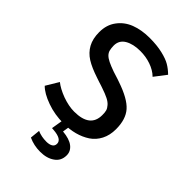

<svg xmlns="http://www.w3.org/2000/svg" viewBox="-278 -827 1162 1162"><g transform="rotate(45 303.5 -245.5)"><path d="M302.2 232.4Q248 232.4 202.1 210.9L208.5 147.5Q243.7 162.6 285.6 162.6Q310.5 162.6 325.7 153.6Q340.8 144.5 340.8 125.5Q340.8 86.4 265.1 81.1L252 80.1L267.1 -11.2H322.8L313.5 47.4Q372.6 52.7 402.1 75.7Q431.6 98.6 431.6 133.8Q431.6 181.2 395 206.5Q358.9 232.4 302.2 232.4ZM281.7 11.2Q205.1 11.2 139.2 -12.7Q72.3 -36.6 39.6 -69.8L88.4 -150.9Q119.6 -125.5 173.8 -105Q229.5 -85 275.9 -85Q411.6 -85 411.6 -190.4Q411.6 -201.7 410.9 -210.4Q410.2 -219.2 408 -227.1Q405.8 -234.9 401.6 -241.7Q397.5 -248.5 391.1 -255.9Q378.9 -270.5 355.7 -282.2Q332.5 -293.9 293 -307.1Q287.6 -309.1 279.3 -311.8Q271 -314.5 259.8 -317.9L229.5 -328.1Q196.8 -338.9 170.7 -350.3Q144.5 -361.8 125 -374Q85.4 -398.9 64.2 -437.7Q43 -476.6 43 -532.7Q43 -595.2 75.7 -638.7Q108.4 -683.1 161.9 -703.6Q215.3 -724.1 284.7 -724.1Q346.2 -724.1 394 -712.9Q441.4 -701.7 467.8 -686Q494.6 -670.4 520.5 -645L462.9 -569.8Q448.2 -584.5 429.7 -595.2Q411.1 -606 390.1 -613.3Q369.1 -620.6 346.4 -624.3Q323.7 -627.9 300.3 -627.9Q239.7 -627.9 200.7 -605Q162.6 -582 162.6 -537.1Q163.1 -514.2 167 -499Q170.9 -483.9 182.6 -471.9Q194.3 -460 216.1 -449.2Q237.8 -438.5 274.9 -425.3Q306.2 -415.5 322.5 -410.2Q338.9 -404.8 340.8 -403.8Q448.7 -367.2 489.7 -320.3Q530.8 -273.9 530.8 -189Q530.8 -137.2 510.5 -97.9Q490.2 -58.6 455.1 -35.2Q384.3 11.2 281.7 11.2Z"/></g></svg>

Font: Ride Light
Style: Bold
Weight: 600
Version: Version 3.000